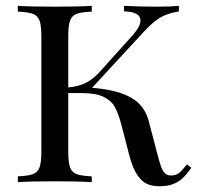

<svg xmlns="http://www.w3.org/2000/svg" viewBox="-20 -628 702 662"><path d="M529.3 14.2Q505.4 14.2 487.1 6.3Q468.8 -1.5 452.9 -25.4Q437 -49.3 425.3 -94.2L398.4 -198.2Q388.2 -236.8 376 -259Q363.8 -281.2 336.9 -294.2Q310.1 -307.1 261.7 -307.1H215.3V-106Q215.3 -68.4 221.4 -51.3Q227.5 -34.2 243.9 -27.8Q260.3 -21.5 296.4 -20V0Q250 -2.9 169.4 -2.9Q83 -2.9 41.5 0V-20Q77.6 -21.5 94 -27.8Q110.4 -34.2 116.5 -51.3Q122.6 -68.4 122.6 -106V-502Q122.6 -539.6 116.5 -556.6Q110.4 -573.7 94 -580.1Q77.6 -586.4 41.5 -587.9V-607.9Q83 -605 169.4 -605Q250 -605 296.4 -607.9V-587.9Q260.3 -586.4 243.9 -580.1Q227.5 -573.7 221.4 -556.6Q215.3 -539.6 215.3 -502V-326.7Q249.5 -329.1 277.1 -342.8Q304.7 -356.4 335.4 -393.1L440.4 -509.8Q464.4 -538.1 464.4 -557.1Q464.4 -587.4 407.7 -588.9V-607.9Q460.9 -605 522.5 -605Q567.9 -605 596.7 -607.9V-588.9Q570.8 -584 552.7 -577.1Q534.7 -570.3 516.4 -556.4Q498 -542.5 474.6 -517.1L297.4 -325.2Q314.9 -324.2 336.4 -320.8Q404.3 -311 442.1 -284.9Q480 -258.8 492.7 -210.9L520.5 -105Q529.3 -70.8 534.7 -55.2Q540 -39.6 548.1 -31.2Q556.2 -22.9 569.8 -22.9Q586.4 -22.9 597.2 -31.5Q607.9 -40 624.5 -61L639.6 -49.8Q624.5 -27.8 610.8 -14.6Q597.2 -1.5 577.6 6.3Q558.1 14.2 529.3 14.2Z"/></svg>

Font: Playfair Display SC
Style: Regular
Weight: 400
Designer: Claus Eggers Sørensen
Foundry: Claus Eggers Sørensen
Version: Version 1.004;PS 001.004;hotconv 1.0.70;makeotf.lib2.5.58329